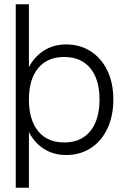

<svg xmlns="http://www.w3.org/2000/svg" viewBox="-20 -720 597 903"><path d="M54 -700H116V-404Q142 -454 187 -482.5Q232 -511 291 -511Q357 -511 407 -478.5Q457 -446 485 -388Q513 -330 513 -252Q513 -174 485 -115Q457 -56 407 -23.5Q357 9 291 9Q232 9 187 -19.5Q142 -48 116 -99V163H54ZM448 -252Q448 -347 404.5 -399.5Q361 -452 282 -452Q203 -452 159.5 -399.5Q116 -347 116 -252Q116 -156 159.5 -103Q203 -50 282 -50Q361 -50 404.5 -103Q448 -156 448 -252Z"/></svg>

Font: Overused Grotesk Book
Style: Regular
Weight: 350
Version: Version 0.003